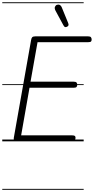

<svg xmlns="http://www.w3.org/2000/svg" viewBox="-25 -1250 830 1698"><path d="M123.5 0Q106.5 0 100.5 -8Q94.5 -16 97 -31L250 -895.5Q252.5 -912 259.5 -920.2Q266.5 -928.5 287 -928.5H754.5Q773.5 -928.5 779.5 -920.2Q785.5 -912 785.5 -900.5Q785.5 -888.5 779.8 -882.8Q774 -877 754.5 -877H307L245 -527.5H627Q646 -527.5 652 -520Q658 -512.5 658 -500Q658 -488.5 652 -481.2Q646 -474 627 -474H236L162 -53H611.5Q631 -53 637 -47.8Q643 -42.5 643 -31.5Q643 -19.5 636.5 -9.8Q630 0 611.5 0ZM123.5 0Q106.5 0 100.5 -8Q94.5 -16 97 -31L250 -895.5Q252.5 -912 259.5 -920.2Q266.5 -928.5 287 -928.5H754.5Q773.5 -928.5 779.5 -920.2Q785.5 -912 785.5 -900.5Q785.5 -888.5 779.8 -882.8Q774 -877 754.5 -877H307L245 -527.5H627Q646 -527.5 652 -520Q658 -512.5 658 -500Q658 -488.5 652 -481.2Q646 -474 627 -474H236L162 -53H611.5Q631 -53 637 -47.8Q643 -42.5 643 -31.5Q643 -19.5 636.5 -9.8Q630 0 611.5 0ZM569.5 -1014.5Q561.5 -1010 553 -1010.2Q544.5 -1010.5 536 -1026L466.5 -1154.5Q455 -1176.5 461.2 -1190.2Q467.5 -1204 479 -1207.5Q494 -1212 505 -1205.5Q516 -1199 521 -1185.5L578 -1046Q583.5 -1032 580.2 -1025.2Q577 -1018.5 569.5 -1014.5ZM-5 420.5H715V428.5H-5ZM-5 -16H715V0H-5ZM-5 -505.5H715V-497.5H-5ZM-5 -1230H715V-1222H-5Z"/></svg>

Font: Edu VIC WA NT Pre Guide
Style: Regular
Weight: 400
Designer: Tina and Corey Anderson, Eben Sorkin, Mirko Velimirovic
Foundry: Google for Education
Version: Version 1.000